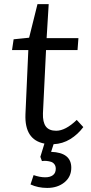

<svg xmlns="http://www.w3.org/2000/svg" viewBox="-20 -694 449 943"><path d="M389.2 -69.8Q362.3 -33.7 325 -10.7Q287.6 12.2 243.2 14.2L231 51.8Q330.1 55.2 330.1 129.9Q330.1 174.3 296.4 201.7Q262.7 229 211.9 229Q166.5 229 129.9 211.9L145 166Q175.8 176.8 202.1 176.8Q226.1 176.8 240 166.3Q253.9 155.8 253.9 134.8Q253.9 121.6 247.3 112.8Q240.7 104 230.7 100.8Q220.7 97.7 208.7 96.4Q196.8 95.2 186 97.2L178.2 76.2L198.2 11.2Q100.1 -7.3 105 -132.8L119.1 -448.2H39.1L46.9 -501L123 -508.8L164.1 -673.8H219.2L209 -506.8H365.2L360.8 -448.2H206.1L190.9 -137.2Q189.5 -94.2 205.1 -73Q220.7 -51.8 255.9 -51.8Q301.8 -51.8 356.9 -105Z"/></svg>

Font: Literata Book
Style: Italic
Weight: 400
Italic angle: -3°
Designer: Latin by Veronika Burian and Jose Scaglione. Greek by Irene Vlachou. Cyrillic by Vera Evstafieva
Foundry: TypeTogether
Version: Version 1.003;PS 001.003;hotconv 1.0.88;makeotf.lib2.5.64775